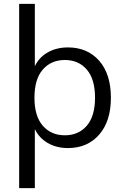

<svg xmlns="http://www.w3.org/2000/svg" viewBox="-20 -756 640 992"><path d="M79 216V-736H160V-414Q182 -460 227 -485.5Q272 -511 331 -511Q432 -511 492.5 -442Q553 -373 553 -251Q553 -130 492.5 -60.5Q432 9 331 9Q272 9 227 -17Q182 -43 160 -89V216ZM315 -57Q386 -57 428.5 -106.5Q471 -156 471 -251Q471 -347 428.5 -396.5Q386 -446 315 -446Q244 -446 201 -396.5Q158 -347 158 -251Q158 -156 201 -106.5Q244 -57 315 -57Z"/></svg>

Font: Winston
Style: Regular
Weight: 400
Designer: Original fonts by Vernon Adams / Changes by Cristiano Sobral
Foundry: Original fonts by Vernon Adams / Changes by Cristiano Sobral
Version: Version 2.503;July 17, 2020;FontCreator 13.0.0.2655 64-bit